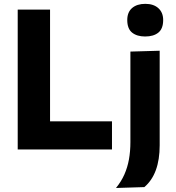

<svg xmlns="http://www.w3.org/2000/svg" viewBox="-20 -762 898 979"><path d="M70.3 0Q70.3 -57.6 70.3 -111.6Q70.3 -165.5 70.3 -232.4V-474.4Q70.3 -543.6 70.3 -599Q70.3 -654.4 70.3 -713H235.2Q235.2 -654.4 235.2 -599Q235.2 -543.6 235.2 -474.4V-258.8Q235.2 -191.9 235.2 -137.9Q235.2 -83.9 235.2 -26.4L178.2 -143.4H317.7Q369.3 -143.4 408.7 -143.4Q448.2 -143.4 482 -143.4Q515.7 -143.4 551 -143.4V0ZM571.4 196.5Q597.8 164.4 614 128.1Q630.1 91.8 637.5 50.8Q644.9 9.7 644.9 -37.4V-216V-266Q644.9 -315.5 644.9 -354.8Q644.9 -394 644.9 -428.7Q644.9 -463.3 644.9 -499L794.2 -503.3Q794.2 -467.3 794.2 -431.9Q794.2 -396.6 794.2 -356.6Q794.2 -316.7 794.2 -266Q794.2 -216.3 794.2 -175.2Q794.2 -134 794.2 -96.8Q794.2 -59.6 794.2 -21.3Q794.2 15.4 789.3 47.1Q784.4 78.8 774.6 105.6Q764.8 132.3 750.1 153.9Q735.5 175.5 716 192ZM720 -575.9Q678.4 -575.9 653.6 -595.7Q628.9 -615.6 628.9 -659.9Q628.9 -699.8 653.6 -721.1Q678.4 -742.4 721 -742.4Q763.2 -742.4 787.6 -720.2Q812 -698 812 -659.9Q812 -615.6 787.4 -595.7Q762.9 -575.9 720 -575.9Z"/></svg>

Font: Commissioner Thin
Style: Regular
Weight: 100
Designer: Kostas Bartsokas
Foundry: Kostas Bartsokas
Version: Version 1.001;gftools[0.9.23]